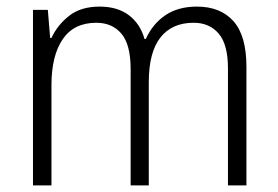

<svg xmlns="http://www.w3.org/2000/svg" viewBox="-20 -562 842 582"><path d="M577 -542Q648 -542 687.5 -498Q727 -454 727 -359V0H671V-355Q671 -427 643 -460Q615 -493 567 -493Q501 -493 466 -448Q431 -403 431 -313V0H376V-352Q376 -427 348 -460Q320 -493 272 -493Q204 -493 170 -443Q136 -393 136 -304V0H80V-532H125L132 -447H136Q154 -486 189.5 -514Q225 -542 282 -542Q336 -542 370.5 -516Q405 -490 418 -444H422Q443 -490 481.5 -516Q520 -542 577 -542Z"/></svg>

Font: Noto Sans Thai Looped SemiCondensed Light
Style: Regular
Weight: 300
Width: 4
Designer: Sasikarn Vongin, Ben Mitchell
Foundry: The Fontpad Ltd
Version: Version 1.001; ttfautohint (v1.8.4.7-5d5b)